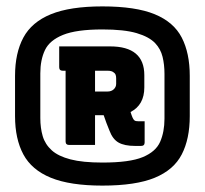

<svg xmlns="http://www.w3.org/2000/svg" viewBox="-20 -780 640 600"><path d="M300 -760Q404 -760 463.5 -735.5Q523 -711 548 -662.5Q573 -614 573 -543V-417Q573 -346 548 -297.5Q523 -249 463.5 -224.5Q404 -200 300 -200Q199 -200 139 -224.5Q79 -249 53 -297.5Q27 -346 27 -417V-543Q27 -614 53 -662.5Q79 -711 139 -735.5Q199 -760 300 -760ZM300 -688Q219 -688 177 -671Q135 -654 120.5 -623.5Q106 -593 106 -551V-411Q106 -380 113.5 -354.5Q121 -329 142 -310Q162 -292 200 -282Q238 -272 300 -272Q385 -272 426 -289Q467 -306 480.5 -337Q494 -368 494 -409V-549Q494 -578 488 -602.5Q482 -627 465 -645Q446 -665 407 -676.5Q368 -688 300 -688ZM324 -635Q431 -635 431 -545V-507Q431 -452 388 -430Q391 -420 394 -413Q397 -406 400.5 -403.5Q404 -401 413 -401H432V-335Q432 -324 421 -324H402Q369 -324 350.5 -334.5Q332 -345 322 -372Q317 -384 312.5 -396Q308 -408 304 -420H277V-327H196Q185 -327 185 -338V-559H176Q165 -559 165 -570V-635ZM316 -559H277V-494H316Q328 -494 335.5 -501Q343 -508 343 -518V-535Q343 -549 336 -553Q330 -559 316 -559Z"/></svg>

Font: Recursive Sn Lnr St Blk
Style: Regular
Weight: 900
Version: Version 1.079;hotconv 1.0.112;makeotfexe 2.5.65598; ttfautoh